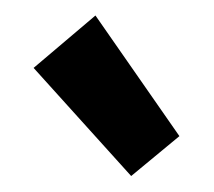

<svg xmlns="http://www.w3.org/2000/svg" viewBox="-20 -749 272 244"><path d="M101.3 -729.3 208 -576 146.7 -525.3 22.7 -662.7Z"/></svg>

Font: Timmana
Style: Regular
Weight: 400
Designer: Appaji Ambarisha Darbha
Foundry: Andhrapradesh Society for Knowledge Networks
Version: Version 1.0.4; ttfautohint (v1.2.42-39fb)